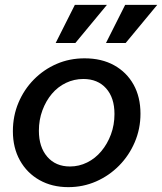

<svg xmlns="http://www.w3.org/2000/svg" viewBox="-20 -760 667 790"><path d="M261 10Q194 10 142.5 -19Q91 -48 62 -100Q33 -152 33 -220Q33 -283 56 -337.5Q79 -392 119.5 -433Q160 -474 213 -497Q266 -520 328 -520Q398 -520 449.5 -491.5Q501 -463 529.5 -412Q558 -361 558 -292Q558 -230 534.5 -175Q511 -120 470 -78.5Q429 -37 375.5 -13.5Q322 10 261 10ZM268 -75Q305 -75 338.5 -91.5Q372 -108 397 -138Q422 -168 436.5 -207Q451 -246 451 -291Q451 -358 416.5 -396.5Q382 -435 323 -435Q285 -435 251.5 -419Q218 -403 193.5 -374Q169 -345 154.5 -306Q140 -267 140 -222Q140 -155 174.5 -115Q209 -75 268 -75ZM290 -583H209L288 -740H420ZM497 -583H416L495 -740H627Z"/></svg>

Font: Instrument Sans Medium
Style: Italic
Weight: 500
Italic angle: -13°
Designer: Rodrigo Fuenzalida
Foundry: fragTYPE
Version: Version 1.000;gftools[0.9.28]